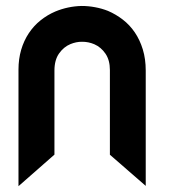

<svg xmlns="http://www.w3.org/2000/svg" viewBox="-20 -625 572 644"><path d="M42 -391.6Q42 -427.2 51 -458Q60.1 -488.8 76.7 -513.7Q93.3 -538.6 116.2 -556.9Q139.2 -575.2 165.5 -586.4Q208 -604 253.9 -605Q276.4 -605 298.8 -600.8Q321.3 -596.7 342.3 -588.4Q368.7 -577.1 391.8 -559.3Q415 -541.5 432.1 -516.4Q449.2 -491.2 459 -459.2Q468.8 -427.2 468.8 -388.2V-1.5L348.6 -106V-390.1Q348.6 -423.3 333.7 -445.1Q318.8 -466.8 296.4 -476.6Q276.9 -484.9 256.3 -484.9H253.9Q235.4 -484.9 216.3 -477.1Q193.8 -467.8 178.2 -445.8Q162.6 -423.8 162.6 -388.2V-106.4L42 -0.5Z"/></svg>

Font: DimaKhabar
Style: Bold
Weight: 700
Width: 6
Designer: R.Balvardi
Foundry: Dima Software Group
Version: Version 1.00;November 30, 2018;FontCreator 11.5.0.2427 64-bi